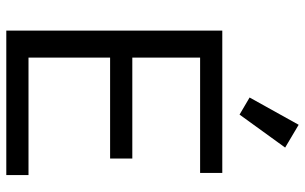

<svg xmlns="http://www.w3.org/2000/svg" viewBox="-204 -788 992 625"><g transform="rotate(90 292.5 -476.0)"><path d="M80.1 0V-703.1H543.5V-630.9H168V-410.2H496.6V-337.9H168V-72.3H550.3V0ZM353.5 -759.3 297.9 -792 386.7 -951.7 460.9 -907.7Z"/></g></svg>

Font: Schibsted Grotesk
Style: Regular
Weight: 400
Designer: Bakken & Baeck AS, Henrik Kongsvoll
Foundry: Schibsted ASA
Version: Version 1.100; ttfautohint (v1.8.4.7-5d5b);gftools[0.9.25]